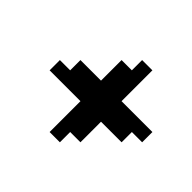

<svg xmlns="http://www.w3.org/2000/svg" viewBox="-100 -553 629 629"><g transform="rotate(45 214.5 -238.5)"><path d="M95.2 -285.7H142.9V-238.1H95.2ZM142.9 -285.7H190.5V-238.1H142.9ZM190.5 -285.7H238.1V-238.1H190.5ZM238.1 -285.7H285.7V-238.1H238.1ZM285.7 -285.7H333.3V-238.1H285.7ZM47.6 -238.1H95.2V-190.5H47.6ZM95.2 -238.1H142.9V-190.5H95.2ZM142.9 -238.1H190.5V-190.5H142.9ZM190.5 -238.1H238.1V-190.5H190.5ZM238.1 -238.1H285.7V-190.5H238.1ZM333.3 -285.7H381V-238.1H333.3ZM285.7 -238.1H333.3V-190.5H285.7ZM238.1 -333.3H285.7V-285.7H238.1ZM238.1 -381H285.7V-333.3H238.1ZM238.1 -428.6H285.7V-381H238.1ZM190.5 -333.3H238.1V-285.7H190.5ZM190.5 -381H238.1V-333.3H190.5ZM190.5 -190.5H238.1V-142.9H190.5ZM190.5 -142.9H238.1V-95.2H190.5ZM238.1 -190.5H285.7V-142.9H238.1ZM190.5 -95.2H238.1V-47.6H190.5ZM238.1 -142.9H285.7V-95.2H238.1ZM333.3 -238.1H381V-190.5H333.3ZM381 -285.7H428.6V-238.1H381Z"/></g></svg>

Font: Jacquard 12
Style: Regular
Weight: 400
Designer: Sarah Cadigan-Fried
Version: Version 1.000; ttfautohint (v1.8.4.7-5d5b)